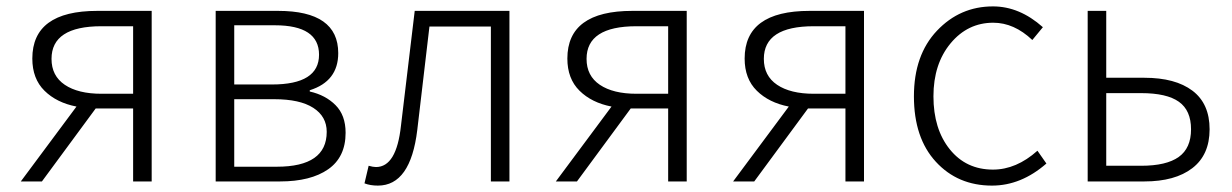

<svg xmlns="http://www.w3.org/2000/svg" viewBox="-20 -567 3849 600"><path d="M396 -274V-485H297Q141 -485 141 -383Q141 -330 182.5 -302Q224 -274 297 -274ZM284 -533H454V0H396V-228H280H279L111 0H45L219 -234Q157 -246 119 -283.5Q81 -321 81 -384Q81 -533 284 -533Z M654 0V-533H849Q1037 -533 1037 -401Q1037 -313 948 -285V-281Q997 -270 1028.5 -238.5Q1060 -207 1060 -152Q1060 -76 1005.5 -38Q951 0 855 0ZM712 -303H830Q977 -303 977 -396Q977 -488 839 -488H712ZM712 -46H845Q1001 -46 1001 -155Q1001 -203 959 -230Q917 -257 837 -257H712Z M1161 13Q1137 13 1119 6L1132 -49Q1146 -45 1155 -45Q1219 -45 1233 -174Q1240 -234 1254.5 -353.5Q1269 -473 1276 -533H1572V0H1514V-484H1322Q1311 -389 1284 -161Q1263 13 1161 13Z M2068 -274V-485H1969Q1813 -485 1813 -383Q1813 -330 1854.5 -302Q1896 -274 1969 -274ZM1956 -533H2126V0H2068V-228H1952H1951L1783 0H1717L1891 -234Q1829 -246 1791 -283.5Q1753 -321 1753 -384Q1753 -533 1956 -533Z M2622 -274V-485H2523Q2367 -485 2367 -383Q2367 -330 2408.5 -302Q2450 -274 2523 -274ZM2510 -533H2680V0H2622V-228H2506H2505L2337 0H2271L2445 -234Q2383 -246 2345 -283.5Q2307 -321 2307 -384Q2307 -533 2510 -533Z M3080 13Q2973 13 2904.5 -61.5Q2836 -136 2836 -266Q2836 -395 2908 -471Q2980 -547 3083 -547Q3166 -547 3239 -482L3206 -442Q3149 -496 3084 -496Q3004 -496 2950.5 -431.5Q2897 -367 2897 -266Q2897 -164 2948 -100.5Q2999 -37 3083 -37Q3156 -37 3222 -96L3250 -56Q3171 13 3080 13Z M3379 0V-533H3437V-324H3556Q3653 -324 3706.5 -283.5Q3760 -243 3760 -163Q3760 -83 3706 -41.5Q3652 0 3556 0ZM3437 -49H3546Q3625 -49 3663.5 -76.5Q3702 -104 3702 -163Q3702 -222 3664 -249Q3626 -276 3546 -276H3437Z"/></svg>

Font: Noto Sans Korean Light
Style: Regular
Weight: 300
Designer: Ryoko NISHIZUKA  (kana & ideographs); Paul D. Hunt (Latin, Greek & Cyrillic); Wenlong ZHANG  (bopomofo); Sandoll Communi
Foundry: Adobe Systems Incorporated
Version: Version 1.000;PS 1;hotconv 1.0.78;makeotf.lib2.5.61930